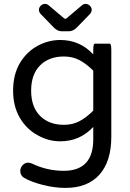

<svg xmlns="http://www.w3.org/2000/svg" viewBox="-20 -710 656 966"><path d="M250 -572.3 183.6 -640.6Q175.8 -650.4 175.8 -661.1Q175.8 -671.9 185.1 -681.2Q194.3 -690.4 206.1 -690.4Q216.8 -690.4 224.6 -683.6L300.8 -619.1Q306.6 -615.2 308.6 -615.2Q312.5 -615.2 316.4 -619.1L392.6 -683.6Q400.4 -690.4 411.1 -690.4Q422.9 -690.4 432.1 -681.2Q441.4 -671.9 441.4 -661.1Q441.4 -650.4 433.6 -640.6L367.2 -572.3Q348.6 -552.7 327.1 -552.7H290Q268.6 -552.7 250 -572.3ZM100.6 184.6Q82 172.9 82 149.4Q82 133.8 93.8 121.1Q105.5 108.4 122.1 108.4Q129.9 108.4 139.6 112.3Q215.8 149.4 300.8 149.4Q449.2 149.4 449.2 -8.8V-71.3Q381.8 1 283.2 1Q224.6 1 171.9 -28.3Q114.3 -58.6 80.1 -116.7Q45.9 -174.8 45.9 -253.9Q45.9 -335.9 81.1 -394.5Q115.2 -450.2 169.4 -479.5Q223.6 -508.8 283.2 -508.8Q381.8 -508.8 449.2 -436.5V-458Q449.2 -490.2 457 -490.2H532.2Q540 -490.2 540 -458V-21.5Q540 101.6 480.5 168.5Q420.9 235.4 309.6 235.4Q254.9 235.4 196.8 220.7Q138.7 206.1 100.6 184.6ZM449.2 -153.3V-354.5Q414.1 -389.6 379.4 -407.7Q344.7 -425.8 301.8 -425.8Q226.6 -425.8 181.6 -380.9Q136.7 -335.9 136.7 -253.9Q136.7 -171.9 181.6 -127Q226.6 -82 301.8 -82Q344.7 -82 379.4 -100.1Q414.1 -118.2 449.2 -153.3Z"/></svg>

Font: YuPearl-Regular
Style: Regular
Weight: 400
Designer: Max Yao
Foundry: Max-Everyday
Version: Version 1.011; ttfautohint (v1.8.3)